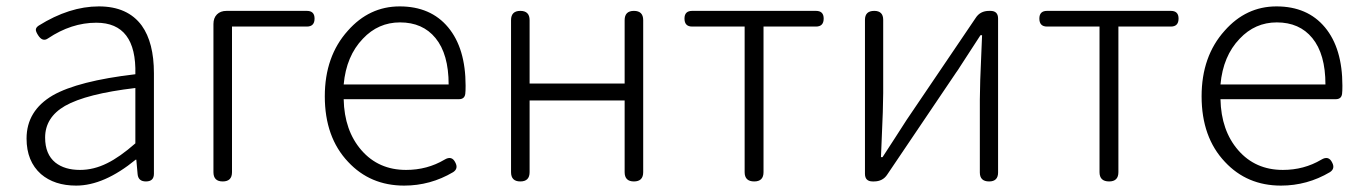

<svg xmlns="http://www.w3.org/2000/svg" viewBox="-20 -567 4257 600"><path d="M218 13Q150 13 108 -23Q63 -63 63 -134Q63 -221 145 -269Q224 -314 403 -335Q407 -496 281 -496Q203 -496 130 -447Q113 -435 99 -457Q92 -468 92 -474Q92 -481 101 -487Q197 -547 289 -547Q379 -547 423 -487Q461 -434 461 -338V-169V-24Q461 0 436 0Q412 0 410 -23L406 -68H404Q305 13 218 13ZM230 -36Q273 -36 315 -57Q354 -76 403 -119V-205V-292Q250 -274 183 -236Q121 -200 121 -137Q121 -85 153 -59Q182 -36 230 -36Z M676 0Q647 0 647 -29V-492Q647 -511 658 -522Q669 -533 688 -533H805H939Q963 -533 963 -509Q963 -484 939 -484H705V-29Q705 0 676 0Z M1243 13Q1137 13 1068 -61Q995 -138 995 -266Q995 -391 1067 -471Q1134 -547 1229 -547Q1326 -547 1380.5 -481.5Q1435 -416 1435 -299Q1435 -282 1434 -274Q1432 -257 1414 -257H1243H1054Q1056 -159 1109.5 -97.5Q1163 -36 1249 -36Q1315 -36 1369 -68Q1392 -82 1403 -59Q1413 -40 1396 -29Q1325 13 1243 13ZM1054 -303H1218H1382Q1382 -398 1341 -448Q1301 -497 1230 -497Q1162 -497 1114 -446Q1062 -392 1054 -303Z M1606 0Q1577 0 1577 -29V-504Q1577 -533 1606 -533Q1635 -533 1635 -504V-306H1932V-504Q1932 -533 1961 -533Q1990 -533 1990 -504V-29Q1990 0 1961 0Q1932 0 1932 -29V-253H1783H1635V-29Q1635 0 1606 0Z M2337 0Q2307 0 2307 -29V-484H2143Q2119 -484 2119 -509Q2119 -533 2143 -533H2336H2530Q2554 -533 2554 -509Q2554 -484 2530 -484H2366V-29Q2366 0 2337 0Z M2707 0Q2683 0 2683 -24V-505Q2683 -533 2712 -533Q2740 -533 2740 -505V-276Q2740 -232 2735 -124Q2734 -92 2733 -76H2738Q2749 -93 2776 -134.5Q2803 -176 2813 -192L3029 -511Q3043 -533 3071 -533H3075Q3099 -533 3099 -509V-266V-28Q3099 0 3071 0Q3042 0 3042 -28V-256Q3042 -302 3047 -409Q3048 -441 3049 -457H3044Q3027 -430 2981 -360Q2973 -347 2969 -342L2753 -22Q2739 0 2711 0Z M3446 0Q3416 0 3416 -29V-484H3252Q3228 -484 3228 -509Q3228 -533 3252 -533H3445H3639Q3663 -533 3663 -509Q3663 -484 3639 -484H3475V-29Q3475 0 3446 0Z M3983 13Q3877 13 3808 -61Q3735 -138 3735 -266Q3735 -391 3807 -471Q3874 -547 3969 -547Q4066 -547 4120.5 -481.5Q4175 -416 4175 -299Q4175 -282 4174 -274Q4172 -257 4154 -257H3983H3794Q3796 -159 3849.5 -97.5Q3903 -36 3989 -36Q4055 -36 4109 -68Q4132 -82 4143 -59Q4153 -40 4136 -29Q4065 13 3983 13ZM3794 -303H3958H4122Q4122 -398 4081 -448Q4041 -497 3970 -497Q3902 -497 3854 -446Q3802 -392 3794 -303Z"/></svg>

Font: GenSenRounded TW L
Style: Regular
Weight: 300
Version: Version 1.501;PS 1;hotconv 16.6.51;makeotf.lib2.5.65220